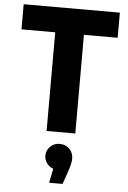

<svg xmlns="http://www.w3.org/2000/svg" viewBox="-63 -735 712 1066"><g transform="rotate(5 293.0 -202.5)"><path d="M25 -550V-690H561V-550H373V0H213V-550ZM368 141Q368 169 349 222L327 285H252L268 206Q245 197 231.5 178Q218 159 218 137Q218 108 239 86.5Q260 65 292 65Q325 65 346.5 86.5Q368 108 368 141Z"/></g></svg>

Font: Radio Canada
Style: Bold
Weight: 700
Designer: Charles Daoud, Etienne Aubert Bonn, Alexandre Saumier Demers, Jacques Le Bailly
Foundry: Radio-Canada
Version: Version 2.104; ttfautohint (v1.8.4.7-5d5b);gftools[0.9.28.de